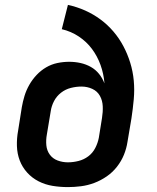

<svg xmlns="http://www.w3.org/2000/svg" viewBox="-20 -755 640 783"><path d="M257 8Q225 8 194.5 3Q164 -2 137.5 -15.5Q111 -29 91 -51Q71 -73 60.5 -100.5Q50 -128 49 -159.5Q48 -191 54 -223L69 -318Q73 -341 80 -364Q87 -387 99.5 -409Q112 -431 129.5 -449.5Q147 -468 168.5 -480.5Q190 -493 214 -498Q238 -503 262 -503Q286 -503 308.5 -498Q331 -493 350.5 -482Q370 -471 384 -453.5Q398 -436 406 -415Q403 -454 390 -490Q377 -526 355 -555.5Q333 -585 301.5 -606Q270 -627 232 -636L257 -735Q294 -727 327.5 -712Q361 -697 390 -675.5Q419 -654 442.5 -626.5Q466 -599 483 -567Q500 -535 511 -499.5Q522 -464 525.5 -426.5Q529 -389 525.5 -350Q522 -311 516 -272L500 -177Q496 -150 485.5 -124Q475 -98 457 -75Q439 -52 415 -35.5Q391 -19 364.5 -9Q338 1 310.5 4.5Q283 8 257 8ZM257 -93Q278 -93 300 -98.5Q322 -104 340 -117.5Q358 -131 368.5 -151.5Q379 -172 383 -193L396 -274Q400 -298 399 -321.5Q398 -345 387.5 -364Q377 -383 356.5 -392.5Q336 -402 312 -402Q291 -402 269 -396.5Q247 -391 229 -377Q211 -363 200.5 -343Q190 -323 187 -302L171 -206Q167 -184 169 -162.5Q171 -141 183 -124.5Q195 -108 215 -100.5Q235 -93 257 -93Z"/></svg>

Font: Iosevka Extended
Style: Bold Italic
Weight: 700
Width: 7
Italic angle: -9°
Monospace: yes
Designer: Belleve Invis
Foundry: Belleve Invis
Version: Version 32.5.0; ttfautohint (v1.8.4)